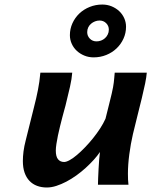

<svg xmlns="http://www.w3.org/2000/svg" viewBox="-20 -813 666 845"><path d="M411.1 0Q411.1 -9.8 411.9 -28.8Q412.6 -47.9 413.8 -69.3Q415 -90.8 416.5 -111.1Q418 -131.3 419.9 -144Q408.7 -127.4 392.6 -109.6Q376.5 -91.8 357.2 -74.2Q337.9 -56.6 316.2 -41Q294.4 -25.4 272.2 -13.7Q250 -2 228 5.1Q206.1 12.2 186 12.2Q162.6 12.2 143.1 4.9Q123.5 -2.4 109.6 -17.1Q95.7 -31.7 88.1 -53.5Q80.6 -75.2 80.6 -104.5Q80.6 -124 83.5 -146.7Q86.4 -169.4 93.3 -195.8L128.9 -338.4Q134.8 -361.3 139.2 -380.4Q143.6 -399.4 147 -417.2Q150.4 -435.1 153.1 -453.1Q155.8 -471.2 157.7 -493.2H297.9Q295.9 -465.8 288.1 -431.4Q280.3 -397 268.1 -347.7Q266.6 -341.8 262.7 -328.1Q258.8 -314.5 254.2 -296.4Q249.5 -278.3 244.4 -257.8Q239.3 -237.3 235.1 -217.3Q231 -197.3 228.3 -179.7Q225.6 -162.1 225.6 -150.4Q225.6 -124 235.4 -112.1Q245.1 -100.1 262.2 -100.1Q272 -100.1 286.9 -108.4Q301.8 -116.7 318.8 -131.1Q335.9 -145.5 354.2 -164.6Q372.6 -183.6 389.6 -204.8Q406.7 -226.1 420.9 -248Q435.1 -270 444.3 -290.5Q454.1 -330.1 460.7 -356.2Q467.3 -382.3 471.4 -399.9Q475.6 -417.5 477.5 -428.7Q479.5 -439.9 480.7 -449.5Q481.9 -459 482.7 -468.8Q483.4 -478.5 484.9 -493.2H626Q624.5 -474.1 618.7 -445.3Q612.8 -416.5 604.2 -381.3Q595.7 -346.2 585.4 -305.7Q575.2 -265.1 564.9 -222.2Q555.2 -180.2 549.1 -134Q543 -87.9 543 -48.8Q543 -34.7 543.5 -22.7Q543.9 -10.7 545.4 0ZM287.6 -658.2Q287.6 -686 298.8 -710.7Q310.1 -735.4 329.3 -753.7Q348.6 -772 374.8 -782.5Q400.9 -793 430.2 -793Q452.1 -793 471.2 -785.2Q490.2 -777.3 504.4 -764.2Q518.6 -751 526.6 -733.2Q534.7 -715.3 534.7 -695.3Q534.7 -667.5 523.4 -642.8Q512.2 -618.2 492.9 -599.9Q473.6 -581.5 447.5 -571Q421.4 -560.5 392.1 -560.5Q370.1 -560.5 351.1 -568.4Q332 -576.2 317.9 -589.4Q303.7 -602.5 295.7 -620.4Q287.6 -638.2 287.6 -658.2ZM404.8 -630.9Q415 -630.9 424.8 -634.5Q434.6 -638.2 442.1 -645Q449.7 -651.9 454.3 -661.4Q459 -670.9 459 -682.6Q459 -699.2 447.3 -710.9Q435.5 -722.7 418 -722.7Q408.2 -722.7 398.4 -719Q388.7 -715.3 380.9 -708.7Q373 -702.1 368.4 -692.6Q363.8 -683.1 363.8 -671.4Q363.8 -654.8 375.5 -642.8Q387.2 -630.9 404.8 -630.9Z"/></svg>

Font: Andika New Basic
Style: Bold Italic
Weight: 700
Italic angle: -14°
Designer: Victor Gaultney, Annie Olsen, Pablo Ugerman
Foundry: SIL International
Version: Version 5.500